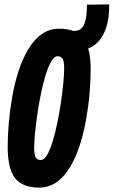

<svg xmlns="http://www.w3.org/2000/svg" viewBox="-20 -840 515 870"><path d="M157 10Q81.6 10 48.2 -33.1Q14.8 -76.2 14.8 -174.4Q14.8 -224.6 19.8 -283Q24.8 -341.4 35.5 -401.8Q46.2 -462.2 63.9 -517.3Q81.6 -572.4 107.4 -616Q133.2 -659.6 168.4 -684.8Q203.6 -710 248.6 -710Q324 -710 357.4 -666.9Q390.8 -623.8 390.8 -525.6Q390.8 -475.4 385.8 -417Q380.8 -358.6 370.1 -298.2Q359.4 -237.8 341.7 -182.7Q324 -127.6 298.2 -84Q272.4 -40.4 237.5 -15.2Q202.6 10 157 10ZM164.8 -114.8Q180 -114.8 193.5 -138Q207 -161.2 218.8 -200Q230.6 -238.8 240.2 -285.1Q249.8 -331.4 256.5 -378.3Q263.2 -425.2 267 -465.1Q270.8 -505 270.8 -530Q270.8 -563.2 263.4 -574.2Q256 -585.2 240.8 -585.2Q226.2 -585.2 212.4 -562Q198.6 -538.8 186.8 -500Q175 -461.2 165.4 -414.9Q155.8 -368.6 149.1 -321.7Q142.4 -274.8 138.6 -234.9Q134.8 -195 134.8 -170Q134.8 -136.8 142.4 -125.8Q150 -114.8 164.8 -114.8ZM306.6 -609.8 305 -700H316.8Q337.6 -700 349.8 -712.1Q362 -724.2 367.9 -750.6Q373.8 -777 374 -818.8L474.8 -820Q475.4 -767.8 465 -728.4Q454.6 -689 434.8 -662.7Q415 -636.4 386.5 -623.1Q358 -609.8 322.4 -609.8Z"/></svg>

Font: Georama ExtraCondensed Thin
Style: Italic
Weight: 100
Width: 2
Italic angle: -9°
Designer: Jean-Baptiste Levee
Foundry: Production Type
Version: Version 1.001